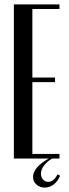

<svg xmlns="http://www.w3.org/2000/svg" viewBox="-20 -720 313 872"><path d="M250 -700V-679H127V-368H230V-347H127V-21H250V0H43V-700ZM253 78Q242 104 223.5 118Q205 132 183 132Q161 132 145.5 118Q130 104 130 84Q130 39 205 -2H220Q194 13 180 31.5Q166 50 166 68Q166 85 175.5 95.5Q185 106 199 106Q211 106 222 97.5Q233 89 241 72Z"/></svg>

Font: Moniqa SemBd Narrow Heading
Style: Regular
Weight: 600
Width: 4
Designer: Rajesh Rajput
Foundry: Rajesh Rajput
Version: Version 1.000